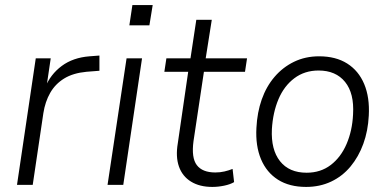

<svg xmlns="http://www.w3.org/2000/svg" viewBox="-20 -729 1527 757"><path d="M47 0 121 -499H180L163 -384H158Q179 -436 223.5 -469Q268 -502 333 -507L372 -510V-450L321 -446Q268 -441 233 -419.5Q198 -398 178 -363Q158 -328 151 -283L109 0Z M490 -629 502 -709H582L569 -629ZM404 0 479 -499H540L466 0Z M817 8Q767 8 733 -13Q699 -34 685.5 -72.5Q672 -111 681 -164L722 -446H628L636 -499H731L754 -651H815L791 -499H954L946 -446H784L743 -173Q734 -107 756 -78Q778 -49 829 -49Q848 -49 865 -53Q882 -57 897 -63L903 -11Q888 -2 864 3Q840 8 817 8Z M1187 8Q1121 8 1076 -20.5Q1031 -49 1009 -101.5Q987 -154 991 -225Q994 -286 1012 -337Q1030 -388 1062.5 -426Q1095 -464 1139.5 -485.5Q1184 -507 1238 -507Q1304 -507 1349 -478.5Q1394 -450 1416 -397.5Q1438 -345 1434 -273Q1431 -213 1412.5 -162Q1394 -111 1362 -72.5Q1330 -34 1285.5 -13Q1241 8 1187 8ZM1189 -48Q1244 -48 1284 -78.5Q1324 -109 1346.5 -161.5Q1369 -214 1372 -278Q1377 -361 1340.5 -406Q1304 -451 1236 -451Q1181 -451 1140.5 -420.5Q1100 -390 1078 -338Q1056 -286 1052 -220Q1048 -139 1084 -93.5Q1120 -48 1189 -48Z"/></svg>

Font: Nunitoga
Style: Light Italic
Weight: 300
Italic angle: -9°
Designer: Vernon Adams
Foundry: Vernon Adams
Version: Version 1.0